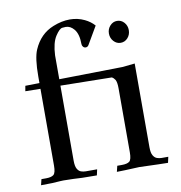

<svg xmlns="http://www.w3.org/2000/svg" viewBox="-75 -720 742 789"><g transform="rotate(-10 296.0 -325.0)"><path d="M457.5 -519Q440.4 -519 428.2 -532.5Q416 -545.9 416 -564.9Q416 -583.5 428.2 -596.9Q440.4 -610.4 457.5 -610.4Q475.1 -610.4 487.1 -596.9Q499 -583.5 499 -564.9Q499 -545.9 487.1 -532.5Q475.1 -519 457.5 -519ZM182.6 -388.7V-76.2Q182.6 -52.2 189 -41.3Q195.3 -30.3 204.8 -27.1Q214.4 -23.9 224.1 -23.9H271.5L266.1 0.5Q193.8 0.5 168.5 -2Q148.9 -2.9 127.4 -2.9Q119.6 -2.9 114.3 -2.4Q87.4 0.5 33.2 0.5L39.1 -23.9H58.1Q80.6 -23.9 90.1 -31.7Q99.6 -39.6 99.6 -69.3V-390.1L36.6 -391.1L40.5 -413.1L99.6 -414.1V-441.4Q99.6 -518.1 114.3 -551.8Q140.6 -612.8 197.3 -635.3Q233.4 -649.9 267.6 -649.9Q300.3 -649.9 328.6 -636.2Q352.1 -625 368.2 -606.9L325.2 -533.2Q320.8 -525.4 312.5 -525.4Q306.2 -525.4 301.8 -530.3Q297.4 -535.2 297.4 -542Q297.4 -584 280.3 -604.5Q265.1 -622.6 245.6 -622.6Q243.7 -622.6 231.7 -621.6Q219.7 -620.6 202.4 -594Q185.1 -567.4 182.6 -515.1V-415.5L448.7 -419.9Q471.7 -421.9 499 -425.3V-75.7Q499 -52.7 505.4 -41.7Q511.7 -30.8 521.2 -27.3Q530.8 -23.9 540.5 -23.9H568.4L563 0.5Q541 0.5 443.8 -2.9Q371.6 0.5 349.6 0.5L355.5 -23.9H374.5Q397 -23.9 406.5 -31.5Q416 -39.1 416 -69.8V-337.4Q416 -360.8 410.2 -372.1Q404.3 -381.3 396.5 -385.3Z"/></g></svg>

Font: Quaaykop
Style: Regular
Weight: 400
Designer: Tup Wanders
Foundry: Free font, DO NOT SELL
Version: Version 1.00;July 31, 2023;FontCreator 11.5.0.2430 64-bit